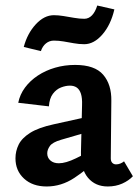

<svg xmlns="http://www.w3.org/2000/svg" viewBox="-20 -667 502 695"><path d="M370 8Q325 8 298.5 -23.5Q272 -55 273 -116L277 -286Q278 -312 273 -327.5Q268 -343 258 -350Q248 -357 233 -357Q218 -357 201 -350.5Q184 -344 171.5 -327.5Q159 -311 157 -282L46 -295Q52 -325 70.5 -350Q89 -375 117 -393.5Q145 -412 179.5 -422Q214 -432 252 -432Q323 -432 353.5 -396.5Q384 -361 383 -302L381 -94Q381 -83 386.5 -77.5Q392 -72 400 -72Q408 -72 415.5 -75Q423 -78 429 -83L461 -29Q446 -13 422.5 -2.5Q399 8 370 8ZM149 8Q98 8 67 -20.5Q36 -49 36 -94Q36 -120 47.5 -143.5Q59 -167 89 -186Q119 -205 174 -217L337 -253L342 -202L201 -161Q170 -152 160.5 -138.5Q151 -125 151 -112Q151 -96 162.5 -86Q174 -76 193 -76Q218 -76 255 -94Q292 -112 338 -136L340 -97Q296 -54 249 -23Q202 8 149 8ZM128 -482 66 -497Q79 -546 109.5 -579Q140 -612 175 -612Q191 -612 209.5 -609Q228 -606 248 -602.5Q268 -599 285 -599Q301 -599 313 -611.5Q325 -624 332 -647L394 -633Q381 -577 350.5 -542Q320 -507 285 -507Q266 -507 247 -510.5Q228 -514 210 -517Q192 -520 175 -520Q159 -520 146.5 -510Q134 -500 128 -482Z"/></svg>

Font: Ysabeau
Style: Bold
Weight: 700
Designer: Christian Thalmann (Catharsis Fonts)
Version: Version 2.000;gftools[0.9.27.dev2+g8671c4b]